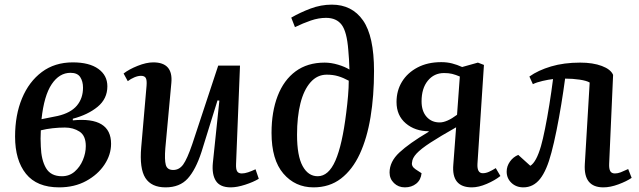

<svg xmlns="http://www.w3.org/2000/svg" viewBox="-20 -794 2756 828"><path d="M235 14Q139 14 92 -44.5Q45 -103 45 -205Q45 -298 75 -370Q105 -442 160.5 -483.5Q216 -525 294 -525Q365 -525 404 -497Q443 -469 443 -422Q443 -368 401 -333.5Q359 -299 294 -282V-275Q459 -291 459 -174Q459 -127 430.5 -84Q402 -41 351.5 -13.5Q301 14 235 14ZM159 -280 229 -294Q285 -307 311.5 -338.5Q338 -370 338 -416Q338 -443 326 -461.5Q314 -480 284 -480Q236 -480 203 -431Q170 -382 159 -280ZM247 -34Q279 -34 302 -54Q325 -74 337.5 -104Q350 -134 350 -164Q350 -209 323 -226.5Q296 -244 260 -244Q234 -244 207 -241Q180 -238 156 -232Q154 -195 156 -162Q158 -104 178.5 -69Q199 -34 247 -34Z M513 -477Q536 -495 573.5 -510Q611 -525 641 -525Q727 -525 719 -437L693 -155Q689 -105 695 -83Q701 -61 727 -61Q753 -61 770 -84.5Q787 -108 809 -172L921 -511H1015L998 -87Q997 -65 1002.5 -55.5Q1008 -46 1023 -46Q1035 -46 1050 -51Q1065 -56 1082 -64L1096 -23Q1073 -9 1037.5 2.5Q1002 14 975 14Q929 14 911 -14Q893 -42 898 -92L926 -360L918 -361L849 -139Q824 -62 789.5 -24Q755 14 694 14Q633 14 607 -26.5Q581 -67 589 -159L612 -424Q614 -449 608.5 -458Q603 -467 588 -467Q575 -467 559.5 -460.5Q544 -454 531 -444Z M1236 -718Q1274 -740 1319 -757Q1364 -774 1411 -774Q1498 -774 1545.5 -706Q1593 -638 1593 -488Q1593 -381 1578 -289.5Q1563 -198 1531.5 -130Q1500 -62 1450.5 -24Q1401 14 1332 14Q1253 14 1202 -45.5Q1151 -105 1151 -221Q1151 -312 1177.5 -380.5Q1204 -449 1255 -486.5Q1306 -524 1380 -524Q1408 -524 1438 -515Q1468 -506 1487 -494Q1486 -518 1485 -539Q1484 -560 1482 -578Q1476 -657 1453.5 -687Q1431 -717 1386 -717Q1354 -717 1320.5 -705.5Q1287 -694 1252 -677ZM1350 -34Q1397 -34 1426.5 -101.5Q1456 -169 1473 -307Q1478 -346 1481 -381.5Q1484 -417 1484 -446Q1460 -459 1438 -465.5Q1416 -472 1389 -472Q1348 -472 1319 -439Q1290 -406 1275.5 -348Q1261 -290 1261 -213Q1261 -122 1285 -78Q1309 -34 1350 -34Z M1947 -245Q1878 -206 1836.5 -179Q1795 -152 1776.5 -132Q1758 -112 1757 -94Q1753 -77 1772 -64L1798 -47Q1795 -18 1775 -2Q1755 14 1726 14Q1698 14 1679 -4.5Q1660 -23 1660 -50Q1660 -97 1702.5 -136.5Q1745 -176 1826 -224L1830 -228Q1770 -228 1730 -262Q1690 -296 1690 -354Q1690 -403 1713.5 -441.5Q1737 -480 1780.5 -503Q1824 -526 1883 -526Q1908 -526 1929.5 -520.5Q1951 -515 1973 -505L2041 -524L2067 -514L2039 -87Q2037 -47 2062 -47Q2075 -47 2088.5 -53Q2102 -59 2118 -69L2138 -35Q2114 -16 2079 -1Q2044 14 2015 14Q1926 14 1935 -85ZM1963 -464Q1944 -472 1929.5 -475.5Q1915 -479 1895 -479Q1852 -479 1825 -446Q1798 -413 1798 -357Q1798 -315 1819.5 -290.5Q1841 -266 1876 -266Q1907 -266 1951 -299Z M2263 -464Q2301 -491 2356.5 -507.5Q2412 -524 2482 -524Q2537 -524 2575.5 -509.5Q2614 -495 2624 -471L2607 -88Q2606 -67 2611.5 -56.5Q2617 -46 2632 -46Q2644 -46 2657 -51Q2670 -56 2689 -65L2704 -27Q2682 -12 2647 1Q2612 14 2582 14Q2496 14 2502 -86L2523 -438Q2510 -446 2480 -450.5Q2450 -455 2417 -455Q2410 -402 2400.5 -344Q2391 -286 2380 -231.5Q2369 -177 2358 -136Q2338 -59 2309 -22.5Q2280 14 2237 14Q2206 14 2185.5 -5.5Q2165 -25 2165 -54Q2165 -77 2179 -97Q2193 -117 2215 -126L2267 -79Q2293 -95 2313 -164Q2321 -192 2330.5 -239Q2340 -286 2349 -342Q2358 -398 2365 -453Q2346 -451 2320 -445Q2294 -439 2278 -431Z"/></svg>

Font: Literata 36pt Medium
Style: Italic
Weight: 500
Italic angle: -2°
Designer: Latin by Veronika Burian and Jose Scaglione. Greek by Irene Vlachou. Cyrillic by Vera Evstafieva
Foundry: TypeTogether
Version: Version 3.002